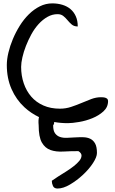

<svg xmlns="http://www.w3.org/2000/svg" viewBox="-20 -712 668 1113"><path d="M280.3 335.9Q294.9 325.2 317.4 311Q339.8 296.9 363.3 282.2Q386.7 267.6 407.7 251Q428.7 234.4 440.4 219.7Q452.1 205.1 452.6 190.4Q453.1 175.8 434.6 164.1Q388.7 164.1 346.7 166.5Q304.7 168.9 272.9 157.7Q241.2 146.5 222.7 114.3Q204.1 82 204.1 13.7Q201.2 -15.6 206.1 -33.2Q159.2 -55.7 122.1 -89.8Q74.2 -133.8 46.9 -195.8Q19.5 -257.8 19.5 -335Q19.5 -368.2 28.8 -407.2Q38.1 -446.3 54.7 -485.8Q71.3 -525.4 94.7 -563Q118.2 -600.6 147.5 -629.4Q176.8 -658.2 210.9 -675.3Q245.1 -692.4 283.2 -692.4Q314.5 -692.4 341.8 -684.1Q369.1 -675.8 388.7 -659.2Q408.2 -642.6 419.4 -617.7Q430.7 -592.8 430.7 -558.6Q409.2 -558.6 396 -569.8Q382.8 -581.1 371.6 -594.7Q360.4 -608.4 347.2 -619.1Q334 -629.9 313.5 -629.9Q283.2 -629.9 255.4 -614.3Q227.5 -598.6 203.6 -572.3Q179.7 -545.9 161.6 -512.7Q143.6 -479.5 130.4 -445.8Q117.2 -412.1 109.9 -379.9Q102.5 -347.7 102.5 -324.2Q102.5 -273.4 117.7 -229Q132.8 -184.6 161.1 -151.9Q189.5 -119.1 231.4 -100.6Q273.4 -82 327.1 -82Q361.3 -82 392.1 -92.3Q422.9 -102.5 451.7 -114.7Q480.5 -127 508.8 -137.7Q537.1 -148.4 565.4 -148.4Q569.3 -148.4 576.7 -147.9Q584 -147.5 590.3 -145.5Q596.7 -143.6 601.6 -139.2Q606.4 -134.8 606.4 -126Q606.4 -90.8 579.6 -66.4Q552.7 -42 515.6 -26.9Q478.5 -11.7 438.5 -4.9Q398.4 2 373 2Q331.1 2 293.9 -4.9Q294.9 5.9 288.1 14.6Q288.1 45.9 299.3 61Q310.5 76.2 328.1 82Q345.7 87.9 368.2 86.9Q390.6 85.9 415 84.5Q439.5 83 462.4 83.5Q485.4 84 502.9 92.3Q520.5 100.6 531.2 119.6Q542 138.7 542 174.8Q542 198.2 519 233.4Q496.1 268.6 460.9 301.3Q425.8 334 386.2 357.4Q346.7 380.9 313.5 380.9Q293.9 380.9 287.1 366.2Q280.3 351.6 280.3 335.9Z"/></svg>

Font: Gloria Hallelujah
Style: Regular
Weight: 400
Designer: Kimberly Geswein
Foundry: Kimberly Geswein
Version: Version 1.004 2010